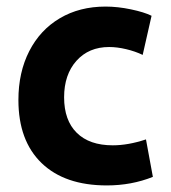

<svg xmlns="http://www.w3.org/2000/svg" viewBox="-20 -549 520 584"><path d="M36 -245Q36 -329 69 -393.5Q102 -458 162 -493.5Q222 -529 301 -529Q338 -529 378.5 -520.5Q419 -512 441 -501L414 -382Q391 -393 363.5 -399.5Q336 -406 312 -406Q250 -406 212.5 -364Q175 -322 175 -253Q175 -183 213.5 -145Q252 -107 323 -107Q370 -107 424 -125L445 -11Q380 15 305 15Q177 15 106.5 -53Q36 -121 36 -245Z"/></svg>

Font: Secular One
Style: Regular
Weight: 400
Designer: Michal Sahar
Foundry: Hagilda
Version: Version 1.000